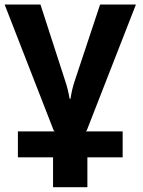

<svg xmlns="http://www.w3.org/2000/svg" viewBox="-20 -566 614 827"><path d="M208.5 111.8H57.1V0H215.8L210.9 -4.9L0 -546.4H154.3L261.2 -216.3Q266.6 -201.2 272 -179Q277.3 -156.7 279.8 -140.6H283.7Q289.6 -180.7 301.3 -215.8L411.1 -546.4H565.4L354 -4.9L349.6 0H508.3V111.8H356.4V240.2H208.5Z"/></svg>

Font: Viking Open Sans
Style: Bold
Weight: 700
Foundry: Ascender Corporation
Version: Version 2.001